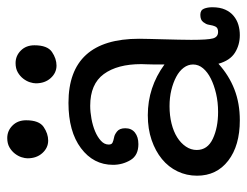

<svg xmlns="http://www.w3.org/2000/svg" viewBox="-96 -575 682 530"><g transform="rotate(-90 245.0 -310.0)"><path d="M25 0ZM332 -224Q332 -235 332.5 -245.5Q333 -256 333 -261Q333 -327 305.5 -364.5Q278 -402 218 -402Q201 -402 182 -398.5Q163 -395 147.5 -388.5Q132 -382 121.5 -372.5Q111 -363 111 -351Q111 -343 116 -340.5Q121 -338 131 -336Q138 -335 147 -328Q156 -321 156 -305Q156 -288 144 -278.5Q132 -269 112 -269Q81 -269 68 -291Q55 -313 55 -339Q55 -393 101 -427.5Q147 -462 226 -462Q403 -462 403 -267Q403 -256 402.5 -238Q402 -220 401.5 -199.5Q401 -179 400.5 -158.5Q400 -138 400 -123Q400 -77 404 -63Q408 -49 422 -49Q433 -49 436.5 -56Q440 -63 442 -76Q443 -82 449 -90Q455 -98 469 -98Q482 -98 486 -88Q490 -78 490 -65Q490 -44 483.5 -29.5Q477 -15 466 -6Q455 3 441.5 7Q428 11 413 11Q386 11 364.5 -2.5Q343 -16 334 -48Q302 -19 263.5 -4Q225 11 178 11Q108 11 66.5 -21Q25 -53 25 -107Q25 -136 37 -161Q49 -186 71 -204Q93 -222 123.5 -232.5Q154 -243 192 -243Q269 -243 332 -197ZM96 -108Q96 -78 127 -63.5Q158 -49 201 -49Q228 -49 251.5 -54.5Q275 -60 293 -69Q311 -78 321.5 -90.5Q332 -103 332 -118Q332 -132 323 -144Q314 -156 298 -164.5Q282 -173 261.5 -178Q241 -183 217 -183Q191 -183 169 -177.5Q147 -172 131 -162Q115 -152 105.5 -138Q96 -124 96 -108ZM73 -575Q73 -582 76 -591.5Q79 -601 86 -610Q93 -619 103.5 -625Q114 -631 129 -631Q149 -631 163.5 -616.5Q178 -602 178 -579Q178 -543 159.5 -530.5Q141 -518 122 -518Q102 -518 87.5 -534Q73 -550 73 -575ZM280 -552Q280 -559 283 -568.5Q286 -578 293 -587Q300 -596 310.5 -602Q321 -608 336 -608Q356 -608 370.5 -593.5Q385 -579 385 -556Q385 -520 366.5 -507.5Q348 -495 329 -495Q309 -495 294.5 -511Q280 -527 280 -552Z"/></g></svg>

Font: Life Savers
Style: Bold
Weight: 700
Designer: Pablo Impallari, Rodrigo Fuenzalida, Brenda Gallo
Foundry: Pablo Impallari, Rodrigo Fuenzalida, Brenda Gallo
Version: Version 3.001; ttfautohint (v0.95) -l 8 -r 50 -G 200 -x 14 -